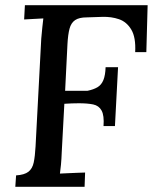

<svg xmlns="http://www.w3.org/2000/svg" viewBox="-20 -720 589 740"><path d="M549 -700 544 -519H501Q504 -576 486 -606Q468 -636 438.5 -646Q409 -656 375 -655L314 -653Q285 -653 269.5 -642.5Q254 -632 248 -609.5Q242 -587 240 -550L231 -370H317Q341 -375 356 -384Q371 -393 378.5 -411.5Q386 -430 387 -461H435L423 -234H379Q382 -275 371.5 -294Q361 -313 339 -317.5Q317 -322 284 -322Q271 -322 257 -321.5Q243 -321 228 -320L218 -134Q217 -107 215 -85.5Q213 -64 211 -51Q226 -52 243.5 -52.5Q261 -53 278 -54Q295 -55 308 -55L306 0H39L42 -44Q74 -46 89.5 -58Q105 -70 110 -94Q115 -118 117 -155L139 -571Q141 -593 143 -613.5Q145 -634 147 -649Q130 -648 109.5 -647Q89 -646 73 -645L76 -700Z"/></svg>

Font: Lora Medium
Style: Italic
Weight: 500
Italic angle: -3°
Designer: Olga Karpushina, Alexei Vanyashin (Cyrillic)
Foundry: Cyreal
Version: Version 3.004